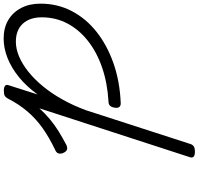

<svg xmlns="http://www.w3.org/2000/svg" viewBox="-38 -1037 1089 1053"><g transform="rotate(-90 506.5 -510.5)"><path d="M469 -393Q453 -392 446 -401Q439 -410 443 -429Q446 -445 454 -452.5Q462 -460 477 -460Q578 -466 662.5 -495Q747 -524 809 -573Q871 -622 904.5 -686Q938 -750 938 -826Q938 -892 903 -930Q868 -968 804 -968Q765 -968 723.5 -950.5Q682 -933 641 -900.5Q600 -868 561 -821Q522 -774 488.5 -714.5Q455 -655 429 -585L243 -10Q239 2 229.5 8Q220 14 201 14Q183 14 175 8Q167 2 170 -11L439 -839Q412 -809 380.5 -782.5Q349 -756 313.5 -734Q278 -712 238 -691Q220 -683 209.5 -689Q199 -695 193 -711Q188 -726 192.5 -736.5Q197 -747 212 -753Q279 -785 330.5 -821.5Q382 -858 422 -905Q462 -952 492 -1011Q499 -1024 508 -1029Q517 -1034 536 -1034Q553 -1034 561.5 -1028Q570 -1022 566 -1009L515 -849Q560 -911 611 -952Q662 -993 715.5 -1014Q769 -1035 822 -1035Q880 -1035 922.5 -1010Q965 -985 989 -939.5Q1013 -894 1013 -833Q1013 -740 972.5 -662Q932 -584 859 -526Q786 -468 687 -433Q588 -398 469 -393Z"/></g></svg>

Font: Playwrite CO Light
Style: Regular
Weight: 300
Version: Version 1.002